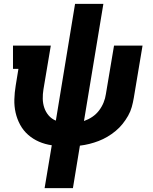

<svg xmlns="http://www.w3.org/2000/svg" viewBox="-20 -755 790 990"><path d="M210 215 247 -6Q212 -11 181 -24.5Q150 -38 125 -60Q100 -82 84 -111.5Q68 -141 60.5 -174Q53 -207 54 -242.5Q55 -278 61 -314L75 -400H47V-520H242L204 -294Q200 -270 200.5 -245.5Q201 -221 208.5 -199Q216 -177 231 -159.5Q246 -142 268 -133L367 -735H513L413 -131Q436 -139 456 -152.5Q476 -166 490.5 -185Q505 -204 514 -226Q523 -248 526 -270L568 -520H715L670 -251Q666 -227 659.5 -203.5Q653 -180 640.5 -158Q628 -136 612 -116Q596 -96 576 -79.5Q556 -63 534 -50Q512 -37 488.5 -28Q465 -19 441 -13Q417 -7 392 -4L356 215Z"/></svg>

Font: Iosevka Etoile Heavy
Style: Italic
Weight: 900
Italic angle: -9°
Designer: Belleve Invis
Foundry: Belleve Invis
Version: Version 22.1.2; ttfautohint (v1.8.4)